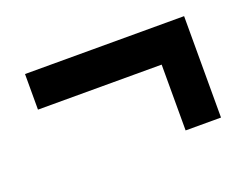

<svg xmlns="http://www.w3.org/2000/svg" viewBox="-54 -535 569 443"><g transform="rotate(-20 230.0 -313.5)"><path d="M425.3 -189.5H338.4V-351.1H34.7V-438.5H425.3Z"/></g></svg>

Font: Agdasima
Style: Bold
Weight: 700
Width: 3
Designer: The DocRepair Project, Patric King
Foundry: Google
Version: Version 2.002